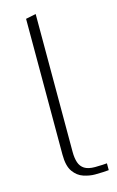

<svg xmlns="http://www.w3.org/2000/svg" viewBox="-119 -811 525 864"><g transform="rotate(-15 143.5 -378.5)"><path d="M211.9 4.9Q186.5 4.9 158.9 -4.2Q131.3 -13.2 112.3 -39.8Q93.3 -66.4 93.3 -119.1V-752L140.6 -761.7V-119.1Q140.6 -90.3 147.5 -69.8Q154.3 -49.3 171.6 -38.3Q189 -27.3 220.7 -27.3Q239.3 -27.3 255.9 -28.3Q272.5 -29.3 276.4 -29.8V2Q268.1 2.9 250.7 3.9Q233.4 4.9 211.9 4.9Z"/></g></svg>

Font: Comme Thin
Style: Regular
Weight: 250
Version: Version 1.000;gftools[0.9.27]